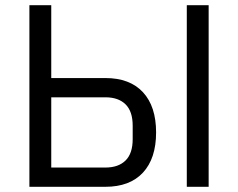

<svg xmlns="http://www.w3.org/2000/svg" viewBox="-20 -718 915 738"><path d="M93 -698H177V-418H385Q479 -418 529.5 -363.5Q580 -309 580 -209Q580 -109 529.5 -54.5Q479 0 385 0H93ZM385 -74Q435 -74 462.5 -101Q490 -128 490 -183V-235Q490 -290 462.5 -317Q435 -344 385 -344H177V-74ZM698 -698H782V0H698Z"/></svg>

Font: IBMPlexSans
Style: Regular
Weight: 400
Designer: Mike Abbink, Paul van der Laan, Pieter van Rosmalen
Foundry: Bold Monday
Version: Version 3.1